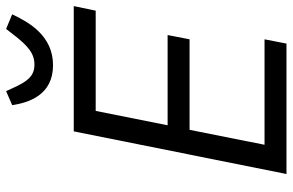

<svg xmlns="http://www.w3.org/2000/svg" viewBox="-185 -775 960 630"><g transform="rotate(-90 295.0 -460.0)"><path d="M396 -766C493 -766 537 -845 563 -900L515 -920L498 -898C459 -847 434 -827 398 -827C359 -827 342 -852 321 -898L311 -920L265 -900C273 -846 298 -766 396 -766ZM467 0 481 -72H135L184 -318H481L495 -390H199L246 -626H575L590 -698H179L39 0Z"/></g></svg>

Font: LVC Sans
Style: Italic
Weight: 400
Italic angle: -11.31°
Designer: Mike Abbink, Paul van der Laan, Pieter van Rosmalen
Foundry: Bold Monday
Version: Version 3.0